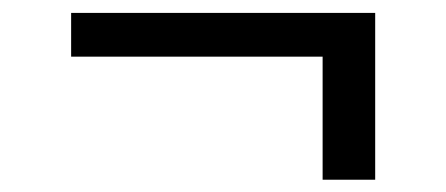

<svg xmlns="http://www.w3.org/2000/svg" viewBox="-20 -336 709 305"><path d="M576 -315.5V-50.5H492.5V-246H93V-315.5Z"/></svg>

Font: Merriweather 28pt SemiBold
Style: Regular
Weight: 600
Version: Version 2.100